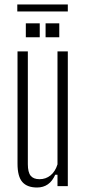

<svg xmlns="http://www.w3.org/2000/svg" viewBox="-20 -829 378 855"><path d="M145 6Q101 6 79.5 -18.5Q58 -43 58 -100V-600H104V-98Q104 -62 116.5 -46.5Q129 -31 156 -31Q184 -31 205 -48Q226 -65 236 -97V-600H282V0H236V-51H226Q201 6 145 6ZM183 -663V-725H244V-663ZM95 -663V-725H157V-663ZM57 -778V-809H282V-778Z"/></svg>

Font: Big Shoulders Display Light
Style: Regular
Weight: 300
Designer: Patric King
Foundry: XO Type Co
Version: Version 1.000; ttfautohint (v1.8.2)